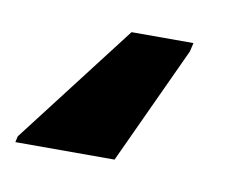

<svg xmlns="http://www.w3.org/2000/svg" viewBox="-112 -77 367 284"><g transform="rotate(10 71.0 65.0)"><path d="M-75 160H74L156 -17L159 -30H66L-73 151Z"/></g></svg>

Font: Noto Sans ExtraCondensed
Style: Bold Italic
Weight: 700
Width: 2
Italic angle: -12°
Designer: Monotype Design Team
Foundry: Monotype Imaging Inc.
Version: Version 2.013